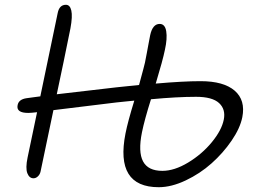

<svg xmlns="http://www.w3.org/2000/svg" viewBox="-20 -779 1081 809"><path d="M121.1 -27.8Q103.5 -27.8 95.2 -49.1Q86.9 -70.3 96.2 -115.2Q128.4 -272 136.2 -306.2Q110.4 -303.2 99.1 -303.2Q47.4 -303.2 54.2 -335.9Q58.6 -360.4 91.8 -365.2Q101.6 -366.7 122.6 -369.4Q143.6 -372.1 149.9 -373Q216.3 -690.4 223.1 -724.1Q230 -758.8 257.8 -758.8Q274.9 -758.8 280.5 -734.6Q286.1 -710.4 276.9 -660.2Q248.5 -518.6 219.2 -381.8Q426.3 -406.2 471.2 -411.1Q494.6 -414.1 565.9 -420.9Q589.4 -507.3 590.8 -515.1Q594.7 -534.2 598.6 -555.4Q602.5 -576.7 606.7 -598.9Q610.8 -621.1 612.8 -630.9Q623 -678.2 652.8 -678.2Q675.3 -678.2 680.4 -647.5Q685.5 -616.7 674.8 -568.8Q666 -525.4 636.2 -426.8Q752 -437 825.2 -437Q922.4 -437 968.8 -397Q1015.1 -356.9 1001 -285.2Q991.7 -238.8 955.8 -186.3Q919.9 -133.8 871.3 -90.6Q822.8 -47.4 762.5 -18.8Q702.1 9.8 648.9 9.8Q463.9 9.8 508.8 -216.8Q518.6 -266.6 545.9 -355Q532.2 -353.5 506.6 -351.1Q481 -348.6 469.2 -347.2Q445.3 -344.7 205.1 -314.9Q184.1 -216.3 150.9 -56.2Q148.4 -44.4 139.9 -36.1Q131.3 -27.8 121.1 -27.8ZM578.1 -221.2Q561.5 -138.7 582.8 -98.9Q604 -59.1 664.1 -59.1Q714.8 -59.1 772.9 -94.2Q831.1 -129.4 872.6 -179.9Q914.1 -230.5 922.9 -274.9Q931.6 -318.4 903.1 -344.7Q874.5 -371.1 806.2 -371.1Q726.1 -371.1 616.2 -360.8Q588.9 -274.4 578.1 -221.2Z"/></svg>

Font: Shantell Sans Irregular
Style: Italic
Weight: 300
Italic angle: -11.31°
Designer: Stephen Nixon, Anya Danilova, Shantell Martin
Foundry: Arrow Type
Version: Version 1.006;[9816181b4]